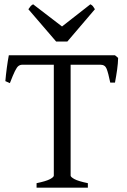

<svg xmlns="http://www.w3.org/2000/svg" viewBox="-20 -872 591 892"><path d="M149.9 0V-21Q194.8 -30.3 212.4 -39.8Q230 -49.3 230 -56.2V-571.3H84Q74.2 -571.3 66.4 -565.9Q58.6 -560.5 49.6 -542.2Q40.5 -523.9 25.9 -485.8L4.9 -495.1Q7.3 -523.9 11.7 -556.9Q16.1 -589.8 21 -615.2H514.2L528.8 -603Q528.3 -578.1 524.2 -548.6Q520 -519 514.2 -488.3H492.2Q482.9 -533.7 475.3 -552.5Q467.8 -571.3 446.8 -571.3H308.1V-56.2Q308.1 -49.8 325.7 -40Q343.3 -30.3 388.2 -21V0ZM240.7 -679.2 111.8 -829.1Q118.7 -838.9 122.3 -843.3Q126 -847.7 133.8 -852.1L268.1 -749L399.9 -852.1Q408.2 -847.7 411.6 -843.3Q415 -838.9 420.9 -829.1L293 -679.2Z"/></svg>

Font: David Libre
Style: Regular
Weight: 400
Designer: Ismar David, J. Victor Gaultney, Annie Olsen and Meir Sadan
Foundry: Monotype Imaging Inc. & SIL International
Version: Version 1.100; ttfautohint (v1.8.4.7-5d5b)